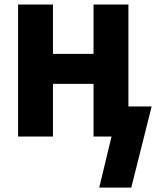

<svg xmlns="http://www.w3.org/2000/svg" viewBox="-20 -608 695 855"><path d="M60.5 0V-587.9H215.8V-368.2H396.5V-587.9H551.8V0H396.5V-234.4H215.8V0ZM421.9 227.5 508.8 -133.8H655.3L564.5 227.5Z"/></svg>

Font: Gothic A1 Black
Style: Regular
Weight: 900
Version: Version 2.50